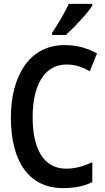

<svg xmlns="http://www.w3.org/2000/svg" viewBox="-20 -958 540 988"><path d="M248 -789V-778H319C362 -817 429 -888 455 -929V-938H334C313 -893 284 -843 248 -789ZM304 10C362 10 411 1 455 -21V-123C412 -104 370 -90 321 -90C206 -90 148 -189 148 -355C148 -512 204 -626 322 -626C365 -626 405 -614 442 -591L479 -683C430 -710 378 -726 312 -726C133 -726 36 -570 36 -352C36 -126 130 10 304 10Z"/></svg>

Font: Noto Sans Mono ExtraCondensed SemiBold
Style: Regular
Weight: 600
Width: 2
Designer: Monotype Design Team
Foundry: Monotype Imaging Inc.
Version: Version 2.014